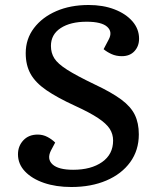

<svg xmlns="http://www.w3.org/2000/svg" viewBox="-20 -735 617 769"><path d="M536 -197Q536 -133 501.5 -85.5Q467 -38 406 -12Q345 14 266 14Q204 14 156 -2.5Q108 -19 80 -48.5Q52 -78 52 -117Q52 -150 73.5 -173Q95 -196 131 -196Q152 -196 170 -186.5Q188 -177 201 -164L184 -132Q167 -98 190.5 -76.5Q214 -55 273 -55Q345 -55 389 -86Q433 -117 433 -172Q433 -198 419.5 -219Q406 -240 373 -262Q340 -284 281 -311Q209 -344 165.5 -374Q122 -404 102.5 -439Q83 -474 83 -522Q83 -579 116 -622.5Q149 -666 205.5 -690.5Q262 -715 335 -715Q393 -715 438.5 -697.5Q484 -680 510.5 -649.5Q537 -619 537 -580Q537 -550 518.5 -530Q500 -510 468 -510Q445 -510 426.5 -518.5Q408 -527 395 -538L415 -576Q432 -607 409.5 -627.5Q387 -648 327 -648Q262 -648 223 -622.5Q184 -597 184 -551Q184 -523 197.5 -501.5Q211 -480 248.5 -456Q286 -432 359 -397Q427 -365 465.5 -336.5Q504 -308 520 -275Q536 -242 536 -197Z"/></svg>

Font: Literata 7pt Medium
Style: Italic
Weight: 500
Italic angle: -2°
Designer: Latin by Veronika Burian and Jose Scaglione. Greek by Irene Vlachou. Cyrillic by Vera Evstafieva
Foundry: TypeTogether
Version: Version 3.002